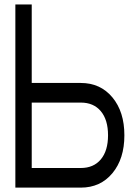

<svg xmlns="http://www.w3.org/2000/svg" viewBox="-20 -772 602 860"><path d="M537.1 -166Q537.1 -60.5 483.4 3.9Q429.7 68.4 341.8 68.4H48.8V-752H122.1V-400.4H341.8Q429.7 -400.4 483.4 -335.9Q537.1 -271.5 537.1 -166ZM463.9 -166Q463.9 -235.4 431.6 -273.9Q399.4 -312.5 341.8 -312.5H122.1V-19.5H341.8Q399.4 -19.5 431.6 -58.1Q463.9 -96.7 463.9 -166Z"/></svg>

Font: Gap Sans
Style: Bold
Weight: 400
Designer: Alexandre Liziard and Etienne Ozeray
Foundry: Interstices.io
Version: Version 1.610